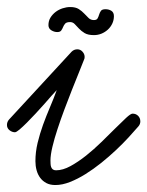

<svg xmlns="http://www.w3.org/2000/svg" viewBox="-67 -531 425 554"><path d="M-23.9 -149.4Q-32.2 -149.4 -39.6 -155.3Q-46.9 -161.1 -46.9 -170.4Q-46.9 -179.2 -41 -186L139.6 -381.8Q146.5 -388.7 156.2 -388.7Q165 -388.7 171.1 -381.8Q177.2 -375 177.2 -366.7Q177.2 -364.3 176.8 -362.5Q176.3 -360.8 175.3 -358.4Q169.9 -344.2 160.6 -321.5Q151.4 -298.8 140.6 -271.7Q129.9 -244.6 118.9 -215.3Q107.9 -186 98.9 -158.4Q89.8 -130.9 84.2 -107.2Q78.6 -83.5 78.6 -67.9Q78.6 -63.5 78.9 -58.3Q79.1 -53.2 80.6 -49.1Q82 -44.9 85.4 -42.2Q88.9 -39.6 94.7 -39.6Q114.3 -39.6 136.5 -51.8Q158.7 -64 181.4 -82Q204.1 -100.1 225.8 -121.3Q247.6 -142.6 265.6 -160.6Q283.7 -178.7 296.9 -190.9Q310.1 -203.1 315.4 -203.1Q325.2 -203.1 331.5 -196.8Q337.9 -190.4 337.9 -180.7Q337.9 -172.9 332.5 -166.5Q320.8 -152.8 304.2 -134.8Q287.6 -116.7 267.6 -97.9Q247.6 -79.1 225.1 -61Q202.6 -43 179.9 -28.8Q157.2 -14.6 135 -5.9Q112.8 2.9 92.8 2.9Q77.6 2.9 66.9 -2.7Q56.2 -8.3 49.1 -17.8Q42 -27.3 38.6 -39.8Q35.2 -52.2 35.2 -65.9Q35.2 -92.3 41.5 -118.7Q47.9 -145 57.1 -170.7Q66.4 -196.3 77.1 -221.4Q87.9 -246.6 96.7 -271Q92.3 -266.6 82.8 -255.9Q73.2 -245.1 61.3 -231.4Q49.3 -217.8 35.9 -203.4Q22.5 -189 10.5 -177Q-1.5 -165 -10.7 -157.2Q-20 -149.4 -23.9 -149.4ZM237.3 -504.4Q247.1 -504.4 254.4 -499.8Q261.7 -495.1 261.7 -484.4Q261.7 -472.7 256.8 -462.6Q252 -452.6 243.9 -445.3Q235.8 -438 225.6 -433.8Q215.3 -429.7 204.1 -429.7Q187 -429.7 177.2 -435.5Q167.5 -441.4 160.9 -448.5Q154.3 -455.6 148.7 -461.4Q143.1 -467.3 135.3 -467.3Q125 -467.3 121.1 -462.9Q117.2 -458.5 115 -452.9Q112.8 -447.3 109.6 -442.9Q106.4 -438.5 98.1 -438.5Q89.4 -438.5 81.1 -443.6Q72.8 -448.7 72.8 -458.5Q72.8 -470.7 78.6 -480.2Q84.5 -489.7 93.5 -496.6Q102.5 -503.4 113.8 -507.1Q125 -510.7 135.7 -510.7Q150.9 -510.7 160.2 -504.9Q169.4 -499 176 -491.9Q182.6 -484.9 188.7 -479Q194.8 -473.1 204.1 -473.1Q211.9 -473.1 214.6 -478Q217.3 -482.9 219 -488.8Q220.7 -494.6 224.1 -499.5Q227.5 -504.4 237.3 -504.4Z"/></svg>

Font: Helvetia Verbundene
Style: Regular
Weight: 400
Designer: Peter Wiegel, original typeface by Carl Albert Fahrenwaldt 1901
Foundry: Peter Wiegel
Version: Version 2.000